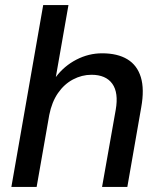

<svg xmlns="http://www.w3.org/2000/svg" viewBox="-20 -740 634 760"><path d="M25 0 151 -720H251L201 -435Q234 -479 282.5 -504Q331 -529 384 -529Q445 -529 484 -505.5Q523 -482 537.5 -434.5Q552 -387 539 -315L484 0H384L438 -305Q450 -373 424.5 -408.5Q399 -444 342 -444Q304 -444 269 -425.5Q234 -407 209.5 -371.5Q185 -336 175 -285L125 0Z"/></svg>

Font: DM Sans 11pt Medium
Style: Italic
Weight: 500
Italic angle: -10°
Version: Version 4.004;gftools[0.9.30]